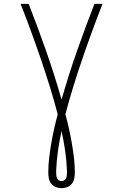

<svg xmlns="http://www.w3.org/2000/svg" viewBox="-20 -755 640 998"><path d="M300 223Q285 223 270.5 217.5Q256 212 246.5 200Q237 188 234 173Q231 158 231 143Q231 104 235.5 66Q240 28 246.5 -10Q253 -48 261.5 -86Q270 -124 280 -161Q261 -234 238.5 -306.5Q216 -379 191.5 -450.5Q167 -522 141 -593Q115 -664 87 -735H129Q177 -612 220.5 -488Q264 -364 300 -237Q336 -364 379.5 -488Q423 -612 471 -735H513Q485 -664 459 -593Q433 -522 408.5 -450.5Q384 -379 361.5 -306.5Q339 -234 320 -161Q330 -124 338.5 -86Q347 -48 353.5 -10Q360 28 364.5 66Q369 104 369 143Q369 158 366 173Q363 188 353.5 200Q344 212 329.5 217.5Q315 223 300 223ZM300 186Q307 186 313.5 182.5Q320 179 323 172.5Q326 166 327 159Q328 152 328 145V131Q326 79 318.5 27.5Q311 -24 300 -74Q289 -24 281.5 27.5Q274 79 272 131V145Q272 152 273 159Q274 166 277 172.5Q280 179 286.5 182.5Q293 186 300 186Z"/></svg>

Font: Iosevka Extralight Extended
Style: Regular
Weight: 200
Width: 7
Monospace: yes
Designer: Belleve Invis
Foundry: Belleve Invis
Version: Version 32.5.0; ttfautohint (v1.8.4)